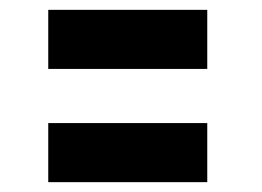

<svg xmlns="http://www.w3.org/2000/svg" viewBox="-20 -471 532 390"><path d="M78 -101V-221H401V-101ZM78 -331V-451H401V-331Z"/></svg>

Font: Raleway Thin Black
Style: Italic
Weight: 900
Italic angle: -12°
Version: Version 4.026